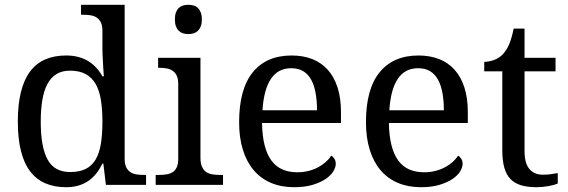

<svg xmlns="http://www.w3.org/2000/svg" viewBox="-20 -780 2396 810"><path d="M505.9 -109.9Q505.9 -87.9 512.5 -74.5Q519 -61 530.3 -53.7Q541.5 -46.4 556.4 -44.2Q571.3 -42 587.9 -42H596.2V0H426.8L416 -89.8H412.1Q400.9 -66.9 386.5 -48.6Q372.1 -30.3 353.5 -17.3Q335 -4.4 311.5 2.7Q288.1 9.8 258.8 9.8Q209.5 9.8 171.4 -6.6Q133.3 -22.9 107.4 -56.9Q81.5 -90.8 68.4 -143.1Q55.2 -195.3 55.2 -267.1Q55.2 -339.4 68.4 -392.1Q81.5 -444.8 107.4 -479Q133.3 -513.2 171.4 -529.5Q209.5 -545.9 258.8 -545.9Q287.6 -545.9 311 -539.6Q334.5 -533.2 353.3 -521.5Q372.1 -509.8 386.7 -493.7Q401.4 -477.5 412.1 -458H418Q416.5 -482.4 415 -503.9Q414.1 -522.5 413.1 -540.8Q412.1 -559.1 412.1 -567.9V-649.9Q412.1 -671.9 405.5 -685.3Q398.9 -698.7 387.7 -706.1Q376.5 -713.4 361.6 -715.6Q346.7 -717.8 330.1 -717.8H321.8V-759.8H505.9ZM275.9 -54.2Q314.9 -54.2 341.1 -67.1Q367.2 -80.1 383.1 -106.4Q398.9 -132.8 405.5 -172.9Q412.1 -212.9 412.1 -267.1Q412.1 -319.3 405.5 -359.4Q398.9 -399.4 383.1 -426.5Q367.2 -453.6 340.8 -467.8Q314.5 -481.9 274.9 -481.9Q242.2 -481.9 218.8 -467.8Q195.3 -453.6 180.4 -426.3Q165.5 -398.9 158.7 -358.6Q151.9 -318.4 151.9 -266.1Q151.9 -159.7 180.7 -106.9Q209.5 -54.2 275.9 -54.2Z M649.9 -42Q666.5 -42 681.4 -44.2Q696.3 -46.4 707.5 -53.2Q718.8 -60.1 725.3 -73.5Q731.9 -86.9 731.9 -108.9V-425.8Q731.9 -447.8 725.3 -461.2Q718.8 -474.6 707.5 -481.9Q696.3 -489.3 681.4 -491.7Q666.5 -494.1 649.9 -494.1H647V-536.1H825.7V-113.8Q825.7 -90.3 832.3 -76.2Q838.9 -62 849.9 -54.4Q860.8 -46.9 876 -44.4Q891.1 -42 907.7 -42H920.9V0H636.7V-42ZM717.8 -698.2Q717.8 -715.8 722.2 -727.5Q726.6 -739.3 734.4 -746.6Q742.2 -753.9 752.4 -756.8Q762.7 -759.8 774.9 -759.8Q786.6 -759.8 796.9 -756.8Q807.1 -753.9 814.7 -746.6Q822.3 -739.3 826.9 -727.5Q831.5 -715.8 831.5 -698.2Q831.5 -680.7 826.9 -668.9Q822.3 -657.2 814.7 -649.9Q807.1 -642.6 796.9 -639.4Q786.6 -636.2 774.9 -636.2Q762.7 -636.2 752.4 -639.4Q742.2 -642.6 734.4 -649.9Q726.6 -657.2 722.2 -668.9Q717.8 -680.7 717.8 -698.2Z M1208.5 -492.2Q1152.8 -492.2 1122.8 -447Q1092.8 -401.9 1087.4 -314.9H1317.4Q1317.4 -354.5 1311.5 -387.2Q1305.7 -419.9 1293 -443.4Q1280.3 -466.8 1259.5 -479.5Q1238.8 -492.2 1208.5 -492.2ZM1220.7 9.8Q1166.5 9.8 1123.3 -8.5Q1080.1 -26.9 1050.3 -62Q1020.5 -97.2 1004.6 -148.2Q988.8 -199.2 988.8 -264.2Q988.8 -404.3 1046.4 -475.1Q1104 -545.9 1210.4 -545.9Q1258.8 -545.9 1297.4 -530.8Q1335.9 -515.6 1362.8 -485.6Q1389.6 -455.6 1404.1 -410.9Q1418.5 -366.2 1418.5 -307.1V-261.2H1085.4Q1086.4 -206.5 1096.4 -167.2Q1106.4 -127.9 1125.2 -102.5Q1144 -77.1 1171.4 -65.2Q1198.7 -53.2 1234.4 -53.2Q1260.3 -53.2 1282.5 -59.1Q1304.7 -64.9 1322.8 -74.7Q1340.8 -84.5 1354.7 -96.9Q1368.7 -109.4 1377.4 -123Q1384.3 -120.1 1390.4 -110.8Q1396.5 -101.6 1396.5 -88.9Q1396.5 -73.7 1385.7 -56.4Q1375 -39.1 1353 -24.4Q1331.1 -9.8 1298.1 0Q1265.1 9.8 1220.7 9.8Z M1743.7 -492.2Q1688 -492.2 1658 -447Q1627.9 -401.9 1622.6 -314.9H1852.5Q1852.5 -354.5 1846.7 -387.2Q1840.8 -419.9 1828.1 -443.4Q1815.4 -466.8 1794.7 -479.5Q1773.9 -492.2 1743.7 -492.2ZM1755.9 9.8Q1701.7 9.8 1658.4 -8.5Q1615.2 -26.9 1585.4 -62Q1555.7 -97.2 1539.8 -148.2Q1523.9 -199.2 1523.9 -264.2Q1523.9 -404.3 1581.5 -475.1Q1639.2 -545.9 1745.6 -545.9Q1793.9 -545.9 1832.5 -530.8Q1871.1 -515.6 1897.9 -485.6Q1924.8 -455.6 1939.2 -410.9Q1953.6 -366.2 1953.6 -307.1V-261.2H1620.6Q1621.6 -206.5 1631.6 -167.2Q1641.6 -127.9 1660.4 -102.5Q1679.2 -77.1 1706.5 -65.2Q1733.9 -53.2 1769.5 -53.2Q1795.4 -53.2 1817.6 -59.1Q1839.8 -64.9 1857.9 -74.7Q1876 -84.5 1889.9 -96.9Q1903.8 -109.4 1912.6 -123Q1919.4 -120.1 1925.5 -110.8Q1931.6 -101.6 1931.6 -88.9Q1931.6 -73.7 1920.9 -56.4Q1910.2 -39.1 1888.2 -24.4Q1866.2 -9.8 1833.3 0Q1800.3 9.8 1755.9 9.8Z M2269 -43Q2287.1 -43 2302.2 -44.9Q2317.4 -46.9 2333 -49.8V-5.9Q2326.7 -2.9 2316.4 0Q2306.2 2.9 2294.2 5.1Q2282.2 7.3 2269 8.5Q2255.9 9.8 2244.1 9.8Q2206.1 9.8 2178.7 1.7Q2151.4 -6.3 2133.8 -24.4Q2116.2 -42.5 2107.7 -72.3Q2099.1 -102.1 2099.1 -145V-479H2022.9V-519Q2041 -519 2062.7 -526.4Q2084.5 -533.7 2101.1 -550.8Q2118.2 -569.3 2128.7 -595Q2139.2 -620.6 2147 -659.2H2192.9V-536.1H2323.7V-479H2192.9V-142.1Q2192.9 -90.8 2213.6 -66.9Q2234.4 -43 2269 -43Z"/></svg>

Font: Gandom FD
Style: FD
Weight: 400
Foundry: DejaVu fonts team - Redesigned by Saber Rastikerdar - Based on Samim Font
Version: Version 0.6